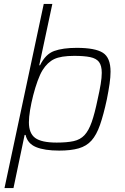

<svg xmlns="http://www.w3.org/2000/svg" viewBox="-20 -763 638 983"><path d="M3 200 204 -743H248L181 -429H185Q213 -486 257.5 -502Q302 -518 373 -518Q467 -518 506.5 -493Q546 -468 546 -396Q546 -369 541 -334Q536 -299 527 -254Q510 -175 492 -123.5Q474 -72 448.5 -43.5Q423 -15 383 -3.5Q343 8 283 8Q208 8 164.5 -10Q121 -28 111 -72H106L49 200ZM270 -33Q323 -33 357 -40.5Q391 -48 412.5 -71Q434 -94 449.5 -138Q465 -182 480 -255Q490 -299 495.5 -332.5Q501 -366 501 -390Q501 -427 487 -445.5Q473 -464 442 -470.5Q411 -477 360 -477Q292 -477 257.5 -460.5Q223 -444 198 -404Q185 -383 172.5 -348.5Q160 -314 150 -275Q140 -236 134 -199.5Q128 -163 128 -137Q128 -80 160.5 -56.5Q193 -33 270 -33Z"/></svg>

Font: Saira ExtraLight
Style: Italic
Weight: 200
Italic angle: -12°
Designer: Hector Gatti with collaboration of the Omnibus-Type team
Foundry: Omnibus-Type
Version: Version 1.100; ttfautohint (v1.8.3)